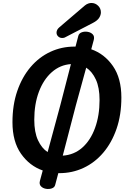

<svg xmlns="http://www.w3.org/2000/svg" viewBox="-20 -1162 856 1294"><path d="M352 84Q348 101 329.5 107.5Q311 114 290 110.5Q269 107 256 93.5Q243 80 249 57L268 -13Q179 -44 121.5 -126Q64 -208 64 -338Q64 -455 96.5 -549Q129 -643 186 -710Q243 -777 319 -812.5Q395 -848 482 -848Q486 -848 489 -848L508 -921Q513 -938 531.5 -944.5Q550 -951 571 -947.5Q592 -944 605 -930.5Q618 -917 612 -893L595 -830Q684 -799 741 -717Q798 -635 798 -505Q798 -388 765.5 -294Q733 -200 676 -133Q619 -66 543 -30.5Q467 5 380 5Q376 5 373 5ZM211 -355Q211 -271 236 -217Q261 -163 301 -137L387 -455L458 -730Q385 -725 329 -675.5Q273 -626 242 -543Q211 -460 211 -355ZM491 -451 403 -113Q479 -118 534.5 -167Q590 -216 620.5 -299.5Q651 -383 651 -488Q651 -572 626 -626Q601 -680 561 -706ZM399 -906Q383 -906 372 -916.5Q361 -927 361 -942Q361 -962 380 -978L552 -1125Q563 -1134 574.5 -1138Q586 -1142 596 -1142Q622 -1142 641 -1123.5Q660 -1105 660 -1079Q660 -1060 648 -1041.5Q636 -1023 607 -1008L420 -911Q415 -908 409.5 -907Q404 -906 399 -906Z"/></svg>

Font: Pacifico
Style: Regular
Weight: 400
Designer: Vernon Adams
Foundry: Vernon Adams
Version: Version 3.010; ttfautohint (v1.8.4.7-5d5b)